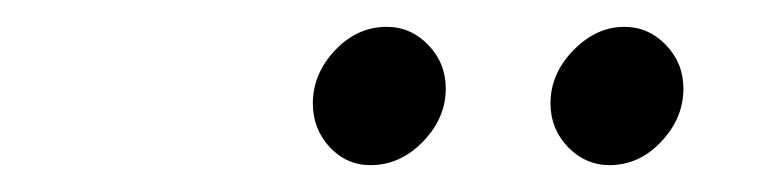

<svg xmlns="http://www.w3.org/2000/svg" viewBox="-20 -716 573 143"><path d="M256 -593Q238 -593 225.5 -606.5Q213 -620 213 -639Q213 -661 229.5 -678.5Q246 -696 268 -696Q286 -696 299 -682.5Q312 -669 312 -650Q312 -628 295 -610.5Q278 -593 256 -593ZM434 -593Q416 -593 403 -606.5Q390 -620 390 -639Q390 -661 407 -678.5Q424 -696 445 -696Q463 -696 476 -682.5Q489 -669 489 -650Q489 -628 472.5 -610.5Q456 -593 434 -593Z"/></svg>

Font: Red Hat Text
Style: Italic
Weight: 400
Italic angle: -12°
Designer: Pentagram / MCKL
Foundry: Pentagram / MCKL
Version: Version 1.005; Red Hat Text Italic